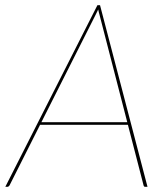

<svg xmlns="http://www.w3.org/2000/svg" viewBox="-28 -720 646 740"><path d="M540.5 0H531.5Q527 0 525.5 -5L465 -239H126.5L8.5 -5Q5 0 0.5 0H-7.5L347.5 -700H357.5ZM131.5 -249H462.5L355.5 -663Q354 -668.5 352.8 -673.2Q351.5 -678 350.5 -683.5Q348 -678 345.5 -673.2Q343 -668.5 340.5 -663Z"/></svg>

Font: Lato Hairline
Style: Italic
Weight: 100
Italic angle: -7°
Designer: Lukasz Dziedzic
Foundry: tyPoland Lukasz Dziedzic
Version: Version 2.007; 2014-02-27